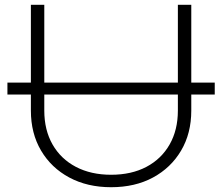

<svg xmlns="http://www.w3.org/2000/svg" viewBox="-20 -770 928 802"><path d="M11 -425H877V-375H11ZM165 -308Q165 -227 199.5 -166.5Q234 -106 297 -73Q360 -40 444 -40Q529 -40 591.5 -73Q654 -106 688.5 -166.5Q723 -227 723 -308V-750H779V-308Q779 -213 736.5 -141Q694 -69 619 -28.5Q544 12 444 12Q345 12 269.5 -28.5Q194 -69 151.5 -141Q109 -213 109 -308V-750H165Z"/></svg>

Font: Unbounded ExtraLight
Style: Regular
Weight: 250
Designer: Luke Prowse, Jean-Baptiste Morizot, Fátima Lázaro, Florian Runge
Foundry: NaN
Version: Version 1.701;gftools[0.9.28.dev5+ged2979d]